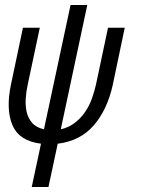

<svg xmlns="http://www.w3.org/2000/svg" viewBox="-20 -566 586 768"><path d="M431.2 -227.1Q409.2 -127 355 -64.5Q300.8 -2 210.9 8.8L173.8 182.1H106.9L144 8.8Q57.1 -2 30 -64.9Q2.9 -127.9 23.9 -228L71.8 -455.1H139.2L90.8 -227.1Q85 -201.2 83 -172.6Q81.1 -144 86.4 -119.1Q91.8 -94.2 107.9 -75.2Q124 -56.2 155.8 -48.8L262.2 -545.9H329.1L223.1 -48.8Q255.9 -56.2 280 -75.2Q304.2 -94.2 321 -119.1Q337.9 -144 347.9 -172.6Q357.9 -201.2 363.8 -227.1L412.1 -455.1H479Z"/></svg>

Font: Anonymous Pro
Style: Italic
Weight: 400
Italic angle: -12°
Monospace: yes
Designer: Mark Simonson
Version: Version 1.003